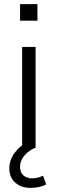

<svg xmlns="http://www.w3.org/2000/svg" viewBox="-20 -716 279 928"><path d="M87 0V-489H152V0ZM77 -616V-696H161V-616ZM127 192Q82 192 53.5 166.5Q25 141 25 98Q25 58 50.5 23Q76 -12 120 -34L146 0Q131 6 115 19Q99 32 88 50Q77 68 77 90Q77 119 94 132.5Q111 146 135 146Q148 146 161 143Q174 140 188 133L203 175Q190 183 170.5 187.5Q151 192 127 192Z"/></svg>

Font: Nunito Sans 10pt Light
Style: Regular
Weight: 300
Designer: Vernon Adams
Foundry: Vernon Adams
Version: Version 3.101;gftools[0.9.27]